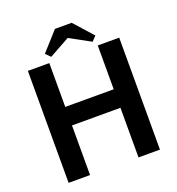

<svg xmlns="http://www.w3.org/2000/svg" viewBox="-154 -1003 1042 1128"><g transform="rotate(-20 367.5 -439.0)"><path d="M585.7 -426H148.8V-310.2H585.7ZM215.8 -700H81.7V0H215.8ZM518.7 0H652.8V-700H518.7ZM315.7 -877.5 210 -760 239 -730.7 400 -819.7 335.3 -819.5 498 -730.7 525.5 -760 420 -877.5Z"/></g></svg>

Font: Tilda Sans VF
Style: Regular
Weight: 400
Designer: ParaType Ltd
Foundry: ParaType Ltd
Version: Version 1.010